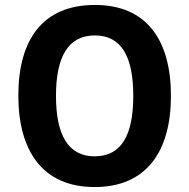

<svg xmlns="http://www.w3.org/2000/svg" viewBox="-20 -745 764 775"><path d="M670 -358C670 -582 573 -725 363 -725C154 -725 54 -587 54 -359C54 -136 152 10 362 10C572 10 670 -135 670 -358ZM206 -358C206 -514 254 -602 363 -602C471 -602 518 -515 518 -358C518 -201 471 -114 362 -114C254 -114 206 -202 206 -358Z"/></svg>

Font: Noto Sans Sinhala UI SemiCondensed
Style: Bold
Weight: 700
Width: 4
Designer: Jelle Bosma - Monotype Design Team
Foundry: Monotype Imaging Inc.
Version: Version 2.006